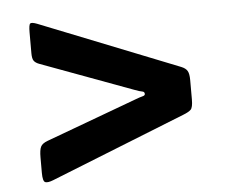

<svg xmlns="http://www.w3.org/2000/svg" viewBox="-40 -660 641 542"><g transform="rotate(-5 280.0 -389.0)"><path d="M341 -401 80 -497.5Q69 -501.5 64.5 -507.8Q60 -514 60 -529.5V-588.5Q60 -610.5 64.2 -613.5Q68.5 -616.5 83 -611L478 -454Q490.5 -449 495.2 -441Q500 -433 500 -415V-360Q500 -337.5 493.8 -331.2Q487.5 -325 472 -319L90 -167Q75 -161 67.5 -163.5Q60 -166 60 -190.5V-234Q60 -255.5 64.5 -264.5Q69 -273.5 84 -279L341 -374Q354 -379 361.5 -380.8Q369 -382.5 369 -387Q369 -393.5 362.2 -394.5Q355.5 -395.5 341 -401Z"/></g></svg>

Font: Besley* Narrow Fatface
Style: Regular
Weight: 900
Width: 4
Designer: Owen Earl
Foundry: indestructible type*
Version: Version 3.000; ttfautohint (v1.8.3)